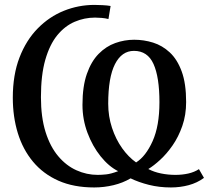

<svg xmlns="http://www.w3.org/2000/svg" viewBox="-20 -772 890 802"><path d="M811 -65.5 832 -29Q803.5 -8 768 1.5Q732.5 11 694 11Q645 11 602.2 0.2Q559.5 -10.5 525.5 -27Q493.5 -8 454 1.5Q414.5 11 373.5 11Q288 11 224.2 -17.2Q160.5 -45.5 118 -96.5Q75.5 -147.5 54.5 -215.8Q33.5 -284 33.5 -364Q33.5 -459.5 61.5 -532Q89.5 -604.5 137.8 -653.5Q186 -702.5 247 -727Q308 -751.5 374.5 -751.5Q388 -751.5 408.2 -750.5Q428.5 -749.5 442 -747L433 -692.5Q419.5 -696 404.5 -697.2Q389.5 -698.5 377 -698.5Q332.5 -698.5 291.8 -681Q251 -663.5 219.2 -624.8Q187.5 -586 169.2 -522.2Q151 -458.5 151 -366Q151 -282.5 170.2 -221Q189.5 -159.5 223 -119.8Q256.5 -80 299.2 -60.8Q342 -41.5 388 -41.5Q403 -41.5 423 -43.5Q443 -45.5 473.5 -57Q434.5 -76.5 400.5 -118.8Q366.5 -161 345.5 -217Q324.5 -273 324.5 -334Q324.5 -411 342.8 -463.2Q361 -515.5 392 -547Q423 -578.5 461.5 -592.2Q500 -606 540.5 -606Q581 -606 619.5 -594Q658 -582 689.2 -553Q720.5 -524 739 -473.5Q757.5 -423 757.5 -346Q757.5 -291.5 741.5 -245.8Q725.5 -200 701 -164.8Q676.5 -129.5 649.2 -104.5Q622 -79.5 599.5 -66Q623 -53.5 652.5 -47.5Q682 -41.5 713 -41.5Q741 -41.5 766.5 -47.2Q792 -53 811 -65.5ZM548.5 -93.5Q589 -119 617.5 -182.5Q646 -246 646 -345Q646 -450 621.2 -504.8Q596.5 -559.5 539.5 -559.5Q488.5 -559.5 460.2 -504Q432 -448.5 432 -339Q432 -286 447.8 -238.2Q463.5 -190.5 490 -153.2Q516.5 -116 548.5 -93.5Z"/></svg>

Font: Merriweather 20pt
Style: Regular
Weight: 400
Version: Version 2.100